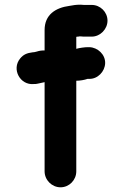

<svg xmlns="http://www.w3.org/2000/svg" viewBox="-20 -739 528 818"><path d="M124 -381H131C141 -382 159 -387 170 -389V-9C170 28 201 59 238 59C275 59 305 28 305 -9V-395C320 -395 339 -398 353 -403H360C396 -402 427 -434 428 -470C429 -507 396 -537 361 -538H353C342 -538 318 -535 305 -531V-582C308 -583 311 -583 314 -583C316 -584 319 -584 323 -584C331 -583 338 -583 345 -583H371C407 -583 438 -615 438 -651C438 -688 407 -718 371 -718H345C339 -718 332 -718 324 -719C302 -719 294 -717 276 -714C216 -706 170 -676 170 -611V-524C164 -524 158 -524 152 -523C143 -522 130 -516 118 -516C95 -513 80 -507 66 -490C28 -444 66 -375 124 -381Z"/></svg>

Font: Electronic
Style: UltThk
Weight: 900
Version: Version 1.011